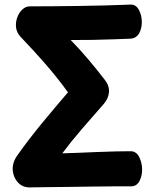

<svg xmlns="http://www.w3.org/2000/svg" viewBox="-20 -794 670 826"><path d="M107 12.2Q77.3 12.2 57.4 -8.8Q37.6 -29.9 34.9 -61.3Q32.2 -92.8 53 -123.2Q102.3 -193.2 158.8 -261.8Q215.3 -330.4 272.4 -396.8Q227.4 -459.1 175.4 -518.8Q123.3 -578.6 68.7 -635.4Q51.7 -653.4 49.1 -675.8Q46.6 -698.1 54.2 -718.9Q61.8 -739.8 76.2 -753.2Q90.7 -766.7 107.9 -766.7Q149.8 -766.7 203.6 -767.1Q257.4 -767.4 315.8 -768.3Q374.1 -769.2 432.4 -770.6Q490.8 -772 541.7 -774.2Q565 -775.2 577.6 -751.4Q590.1 -727.6 590.1 -698.9Q590.1 -671.2 578.2 -650.3Q566.2 -629.3 540.9 -627.6Q507.4 -626.3 465.8 -624.8Q424.1 -623.3 378.1 -622.4Q332 -621.6 284.1 -621.8Q321.9 -583.3 358.2 -540.4Q394.6 -497.6 429.8 -451.9Q451 -425.4 448.8 -397.6Q446.6 -369.8 426.4 -346.9Q381.8 -296.6 333.6 -240.5Q285.3 -184.4 248 -134.4Q274 -134.9 312.9 -136.5Q351.9 -138.1 395 -139.9Q438.1 -141.7 477.4 -142.6Q516.8 -143.4 542.8 -143.4Q567.1 -142.7 579.3 -117.7Q591.4 -92.7 591.4 -64Q591.4 -36.3 579.4 -14Q567.3 8.3 542 7.6Q520.6 7.6 477.7 7.6Q434.8 7.6 381.6 8.6Q328.3 9.6 274.3 10.1Q220.3 10.6 175.7 11.2Q131 11.8 107 12.2Z"/></svg>

Font: Playpen Sans
Style: Regular
Weight: 400
Designer: Laura Meseguer, Veronika Burian, José Scaglione, Kostas Bartsokas, Vera Evstafieva, Tom Grace, Yorlmar Campos
Foundry: TypeTogether
Version: Version 2.000